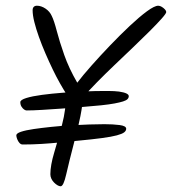

<svg xmlns="http://www.w3.org/2000/svg" viewBox="-20 -668 601 671"><path d="M266 -294Q232 -291 195.5 -288.5Q159 -286 127 -284Q95 -282 73 -282Q69 -282 64 -285.5Q59 -289 55 -295.5Q51 -302 51 -311Q51 -319 72 -325.5Q93 -332 127 -336.5Q161 -341 200 -344Q239 -347 276 -348.5Q313 -350 340 -350Q351 -350 360.5 -350Q370 -350 379 -349.5Q388 -349 396 -348Q430 -343 430 -332Q430 -326 425.5 -321.5Q421 -317 410 -313.5Q399 -310 380.5 -306.5Q362 -303 333.5 -300Q305 -297 266 -294ZM250 -176Q219 -173 188 -170Q157 -167 125 -165Q93 -163 59 -163Q53 -163 48 -168.5Q43 -174 40 -182Q37 -190 37 -195Q37 -202 53.5 -207.5Q70 -213 97.5 -217Q125 -221 158.5 -224.5Q192 -228 226.5 -230Q261 -232 292 -233Q323 -234 345 -234Q375 -234 398 -231Q421 -228 421 -218Q421 -211 414 -205.5Q407 -200 388.5 -195Q370 -190 336.5 -185.5Q303 -181 250 -176ZM161 -612Q169 -596 178.5 -559.5Q188 -523 204.5 -476Q221 -429 250 -379Q269 -404 299.5 -438.5Q330 -473 365 -509.5Q400 -546 433.5 -577.5Q467 -609 493.5 -628.5Q520 -648 533 -648Q539 -648 545.5 -644Q552 -640 556.5 -635Q561 -630 561 -626Q561 -621 545 -603Q529 -585 503 -559Q477 -533 445 -502.5Q413 -472 380 -440.5Q347 -409 318.5 -380Q290 -351 270 -328Q269 -303 261 -262Q253 -221 240 -174Q221 -101 211.5 -59Q202 -17 192 -17Q187 -17 181 -20.5Q175 -24 169 -30Q163 -36 159.5 -43.5Q156 -51 156 -59Q156 -90 169.5 -135Q183 -180 197 -233Q211 -286 211 -341Q202 -355 189.5 -377Q177 -399 164 -426Q151 -453 138.5 -482Q126 -511 116 -539Q106 -567 100 -591Q94 -615 94 -632Q94 -640 98 -644Q102 -648 109 -648Q124 -648 139 -638Q154 -628 161 -612Z"/></svg>

Font: Kalam Variable Light
Style: Regular
Weight: 300
Designer: Lipi Raval, Jonny Pinhorn
Foundry: Indian Type Foundry
Version: Version 3.000